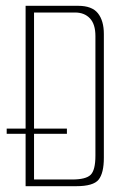

<svg xmlns="http://www.w3.org/2000/svg" viewBox="-20 -640 416 660"><path d="M3 -180V-198H68V-620H249Q296 -620 316.5 -594.5Q337 -569 337 -523V-98Q337 -45 319 -22.5Q301 0 242 0H68V-180ZM228 -23Q275 -23 291.5 -39Q308 -55 308 -105V-516Q308 -557 289 -577Q270 -597 238 -597H97V-198H210V-180H97V-23Z"/></svg>

Font: Smooch Sans ExtraLight
Style: Regular
Weight: 200
Designer: Robert E. Leuschke
Foundry: Robert E. Leuschke
Version: Version 1.010; ttfautohint (v1.8.3)